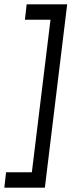

<svg xmlns="http://www.w3.org/2000/svg" viewBox="-40 -720 333 886"><path d="M-20 146 -12 75H107L193 -629H75L83 -700H270L167 146Z"/></svg>

Font: Kulim Park
Style: Italic
Weight: 400
Italic angle: -8°
Designer: Noponies / Dale Sattler
Foundry: Noponies
Version: Version 1.000; ttfautohint (v1.8.3)